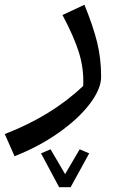

<svg xmlns="http://www.w3.org/2000/svg" viewBox="-80 -394 499 805"><path d="M-60 168Q137 92 269 -34Q272 -105 251.5 -172Q231 -239 182 -331L274 -374Q310 -286 327 -217.5Q344 -149 344 -72Q344 -21 296.5 41.5Q249 104 166 162.5Q83 221 -19 261ZM193 336 254 232 294 249 216 391H168L92 249L132 232Z"/></svg>

Font: FiraGO
Style: Italic
Weight: 400
Italic angle: -8°
Designer: bBox Type GmbH
Foundry: bBox Type GmbH
Version: Version 1.001